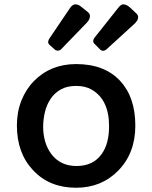

<svg xmlns="http://www.w3.org/2000/svg" viewBox="-20 -861 707 893"><path d="M58.6 -277.3Q58.6 -340.8 79.8 -393.8Q101.1 -446.8 138.2 -484.4Q215.8 -563 334 -563Q466.3 -563 539.1 -484.4Q609.4 -408.7 609.4 -276.4Q609.4 -148.4 529.8 -67.4Q452.1 12.2 334 12.2Q209.5 12.2 133.8 -69.3Q58.6 -148.9 58.6 -277.3ZM218.8 -144.5Q260.7 -88.9 335.9 -88.9Q412.6 -88.9 452.1 -143.6Q487.3 -191.4 487.3 -273.9Q487.3 -397.5 406.2 -444.3Q376.5 -461.4 334.2 -461.4Q292 -461.4 262.9 -445.1Q233.9 -428.7 215.6 -401.6Q197.3 -374.5 189 -340.1Q180.7 -305.7 180.7 -270.3Q180.7 -234.9 190.2 -202.4Q199.7 -169.9 218.8 -144.5ZM418 -658.7Q413.6 -663.1 413.6 -668.9Q413.6 -679.2 421.9 -688.5L531.2 -826.2Q543 -840.8 553.2 -840.8Q567.4 -840.8 582.5 -828.1L614.7 -797.9Q622.6 -790 622.6 -781.2Q622.6 -765.1 602.5 -747.6L474.6 -630.9Q467.8 -625 459.5 -625Q451.2 -625 445.3 -631.3ZM264.6 -632.3Q257.8 -625.5 249 -625.5Q240.2 -625.5 233.9 -631.3L210.4 -652.3Q204.1 -658.2 204.1 -664.1Q204.1 -674.3 210.9 -683.6L305.7 -823.7Q317.4 -840.8 330.3 -840.8Q343.3 -840.8 354.5 -832L387.7 -805.7Q398.4 -796.9 398.4 -787.1Q398.4 -770 382.8 -754.4Z"/></svg>

Font: Capriola
Style: Regular
Weight: 400
Designer: Viktoriya Grabowska
Foundry: Viktoriya Grabowska
Version: Version 1.007